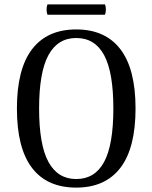

<svg xmlns="http://www.w3.org/2000/svg" viewBox="-20 -841 694 874"><path d="M57 -347Q57 -527 126 -617Q195 -707 327 -707Q459 -707 528 -617Q597 -527 597 -347Q597 -167 528 -77Q459 13 327 13Q194 13 125.5 -77Q57 -167 57 -347ZM496 -347Q496 -512 454 -590Q412 -668 327 -668Q243 -668 200.5 -590Q158 -512 158 -347Q158 -182 200.5 -104Q243 -26 327 -26Q412 -26 454 -104Q496 -182 496 -347ZM458 -821Q462 -810 462 -798Q462 -785 458 -774H196Q192 -785 192 -798Q192 -810 196 -821Z"/></svg>

Font: Arima Madurai Medium
Style: Regular
Weight: 500
Designer: Joana Correia and Natanael Gama
Foundry: NDISCOVER
Version: Version 1.020